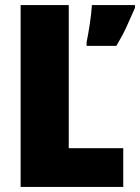

<svg xmlns="http://www.w3.org/2000/svg" viewBox="-20 -734 550 754"><path d="M61 0V-714H250V-152H464V0ZM510 -714H341Q339 -682 332.5 -639Q326 -596 320 -568V-554H437Q461 -594 477 -629Q493 -664 510 -703Z"/></svg>

Font: Noto Sans Display SemiCondensed Black
Style: Regular
Weight: 900
Width: 4
Designer: Monotype Design Team
Foundry: Monotype Imaging Inc.
Version: Version 1.900